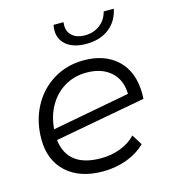

<svg xmlns="http://www.w3.org/2000/svg" viewBox="-109 -820 819 914"><g transform="rotate(-15 300.0 -362.5)"><path d="M562 -302 561 -279 113 -196Q121 -128 166 -93Q211 -58 293 -58Q346 -58 391 -75.5Q436 -93 465 -124L497 -73Q460 -36 405 -15.5Q350 5 287 5Q173 5 107.5 -55Q42 -115 42 -219Q42 -307 79.5 -378Q117 -449 183.5 -489.5Q250 -530 333 -530Q438 -530 500 -470.5Q562 -411 562 -302ZM113 -249 496 -321Q495 -390 450.5 -430Q406 -470 331 -470Q271 -470 223.5 -442Q176 -414 147 -364Q118 -314 113 -249ZM236 -704Q236 -717 239 -730H288Q287 -724 287 -714Q287 -682 309.5 -662.5Q332 -643 371 -643Q414 -643 445 -666.5Q476 -690 486 -730H536Q523 -669 478.5 -635.5Q434 -602 367 -602Q306 -602 271 -629.5Q236 -657 236 -704Z"/></g></svg>

Font: Montserrat Alternates
Style: Italic
Weight: 400
Italic angle: -11.3°
Designer: Julieta Ulanovsky
Foundry: Julieta Ulanovsky
Version: Version 7.200